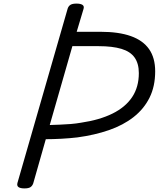

<svg xmlns="http://www.w3.org/2000/svg" viewBox="-20 -1035 884 1069"><path d="M116 14Q94 14 83.5 7Q73 0 77 -16L357 -988Q362 -1002 373 -1008.5Q384 -1015 406 -1015Q428 -1015 439 -1008Q450 -1001 445 -985L407 -858H540Q641 -858 708.5 -834Q776 -810 810 -761.5Q844 -713 844 -638Q844 -554 812.5 -491Q781 -428 723.5 -383Q666 -338 586.5 -310.5Q507 -283 411 -270Q368 -265 322 -262.5Q276 -260 235 -260L165 -14Q160 0 149.5 7Q139 14 116 14ZM257 -339Q284 -340 313.5 -341Q343 -342 373.5 -344.5Q404 -347 432 -352Q534 -367 606 -402.5Q678 -438 715.5 -494Q753 -550 753 -628Q753 -681 729.5 -714.5Q706 -748 656 -763Q606 -778 529 -778H383Z"/></svg>

Font: Playwrite TZ
Style: Regular
Weight: 400
Designer: Veronika Burian, José Scaglione
Foundry: TypeTogether
Version: Version 1.002